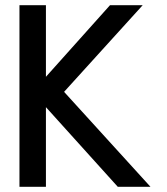

<svg xmlns="http://www.w3.org/2000/svg" viewBox="-20 -720 642 740"><path d="M55 -700H157V-424L404 -700H530L227 -366L560 0H434L157 -307V0H55Z"/></svg>

Font: Niramit Medium
Style: Regular
Weight: 500
Designer: Katatrad Aksorn Co.,Ltd.
Foundry: Cadson Demak Co.,Ltd.
Version: Version 1.000; ttfautohint (v1.6)